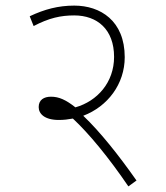

<svg xmlns="http://www.w3.org/2000/svg" viewBox="-20 -652 591 685"><path d="M467 -8C403 -99 337 -182 277 -239C364 -272 425 -352 425 -448C425 -578 338 -632 245 -632C188 -632 139 -619 86 -594L100 -559C155 -588 197 -597 245 -597C327 -597 387 -547 387 -449C387 -358 327 -291 249 -269C215 -296 190 -307 162 -307C137 -307 118 -296 118 -270C118 -246 139 -224 190 -224C207 -224 224 -226 240 -229C297 -176 368 -90 438 13Z"/></svg>

Font: Noto Sans Devanagari UI ExtraLight
Style: Regular
Weight: 200
Designer: Jelle Bosma - Monotype Design Team
Foundry: Monotype Imaging Inc.
Version: Version 2.003